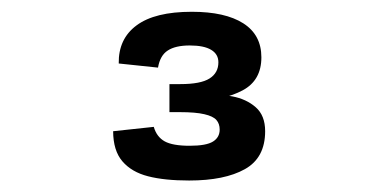

<svg xmlns="http://www.w3.org/2000/svg" viewBox="-20 -852 660 326"><path d="M423.8 -754.7Q423.8 -715.5 392 -698.6Q360.2 -681.8 316.3 -681.2V-693.1Q350.1 -692.8 374.2 -688.4Q398.3 -683.9 414.2 -669.9Q430.2 -655.9 430.2 -629.2Q430.2 -584 395.8 -564.8Q361.4 -545.5 301.2 -545.5Q259.2 -545.5 231.4 -552.7Q203.5 -559.8 187.8 -578.1Q172.2 -596.3 172.1 -629.2L241.1 -636.6Q246 -619.6 259.6 -612Q273.2 -604.5 302 -604.5Q330.3 -604.5 341.7 -611.7Q353 -618.8 353 -632Q353 -641.9 347.4 -648.3Q341.8 -654.7 326.9 -658.1Q312.1 -661.6 285.2 -661.6H267.7V-709.2H286.3Q320.7 -709.2 335.7 -718.7Q350.8 -728.2 350.8 -746.2Q350.8 -760.1 338.5 -767.4Q326.3 -774.8 302.2 -774.8Q277.8 -774.8 264.8 -766.2Q251.8 -757.8 248.3 -737.2L181.6 -744.2Q180.9 -786.1 212 -809Q243 -832 305.7 -832Q362.4 -832 393.1 -812.4Q423.8 -792.8 423.8 -754.7Z"/></svg>

Font: Monaspace Neon Var
Style: Regular
Weight: 400
Designer: Riley Cran and the Lettermatic Team
Version: Version 1.000 (Monaspace Neon Var)